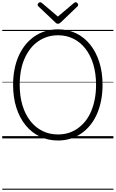

<svg xmlns="http://www.w3.org/2000/svg" viewBox="-20 -1236 1033 1715"><path d="M498 19Q409 19 335.5 -16.5Q262 -52 208.5 -117.5Q155 -183 126 -274.5Q97 -366 97 -478Q97 -553 110 -618.5Q123 -684 148 -739Q173 -794 208.5 -837.5Q244 -881 288.5 -911.5Q333 -942 386 -958Q439 -974 498 -974Q587 -974 660 -938.5Q733 -903 785.5 -837.5Q838 -772 867 -681Q896 -590 896 -478Q896 -404 883 -338Q870 -272 845.5 -216.5Q821 -161 785.5 -117.5Q750 -74 705.5 -43.5Q661 -13 609 3Q557 19 498 19ZM498 -35Q548 -35 592 -48.5Q636 -62 674 -89Q712 -116 742.5 -154Q773 -192 794 -241.5Q815 -291 826.5 -350.5Q838 -410 838 -478Q838 -581 813 -662.5Q788 -744 742.5 -802Q697 -860 635 -890.5Q573 -921 498 -921Q448 -921 403.5 -907Q359 -893 320.5 -866.5Q282 -840 252 -801.5Q222 -763 200 -714Q178 -665 167 -605.5Q156 -546 156 -478Q156 -376 181 -294Q206 -212 252 -154Q298 -96 360.5 -65.5Q423 -35 498 -35ZM656 -1216Q664 -1216 671 -1208.5Q678 -1201 678 -1192Q678 -1190 677.5 -1187Q677 -1184 673 -1180L523 -1036Q517 -1032 512 -1028Q507 -1024 497 -1024Q488 -1024 483 -1028Q478 -1032 473 -1037L322 -1180Q318 -1184 317 -1187.5Q316 -1191 316 -1193Q316 -1202 324 -1209Q332 -1216 339 -1216Q344 -1216 347.5 -1213.5Q351 -1211 356 -1208L497 -1088L639 -1208Q644 -1211 647.5 -1213.5Q651 -1216 656 -1216ZM0 449H993V459H0ZM0 -20H993V0H0ZM0 -505H993V-500H0ZM0 -969H993V-959H0Z"/></svg>

Font: Playwrite IT Trad Guides
Style: Regular
Weight: 400
Designer: Veronika Burian, José Scaglione
Foundry: TypeTogether
Version: Version 1.003